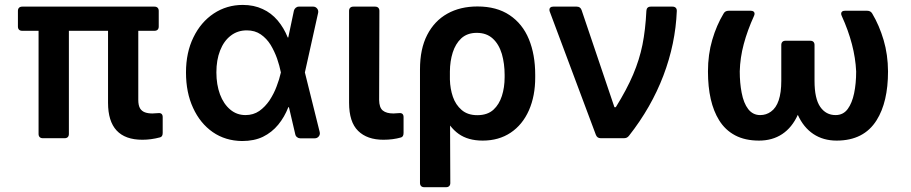

<svg xmlns="http://www.w3.org/2000/svg" viewBox="-20 -573 3775 796"><path d="M427.9 -147V-445.3H265.6V-17.8Q265.6 -9.2 261 -4.6Q256.4 0 247.9 0H157.7Q149.1 0 144.5 -4.6Q139.9 -9.2 139.9 -17.8V-445.3H72.1Q63.6 -445.3 58.9 -449.9Q54.3 -454.5 54.3 -463.1V-527.7Q54.3 -536.2 58.9 -540.8Q63.6 -545.5 72.1 -545.5H620.4Q628.9 -545.5 633.5 -540.8Q638.1 -536.2 638.1 -527.7V-463.1Q638.1 -454.5 633.5 -449.9Q628.9 -445.3 620.4 -445.3H553.3V-158.7Q553.3 -136 560.7 -123.6Q567.8 -112.2 580.6 -107.4Q593.4 -102.6 611.9 -102.6Q620.7 -102.6 635.7 -104Q644.9 -105.1 649.7 -100.9Q654.5 -96.6 654.5 -87.7V-22Q654.5 -6.4 643.8 -3.6Q606.5 6.4 570.3 6.4Q427.9 6.4 427.9 -147Z M862.2 -25.2Q809.7 -61.8 780.5 -125.7Q751.1 -188.9 751.1 -272.7Q751.1 -355.5 782 -418.3Q812.5 -481.2 866.1 -517Q920.1 -552.6 986.5 -552.6Q1032.7 -552.6 1068.9 -535.5Q1104.4 -519.5 1131 -488.3Q1157.3 -457 1172.9 -417.6H1175.1L1198.5 -528.8Q1200.3 -535.9 1206 -540.7Q1211.6 -545.5 1218.8 -545.5H1278.8Q1287.3 -545.5 1293.3 -539.2Q1299.4 -533 1299.4 -524.5Q1299.4 -521.7 1299 -520.2L1244 -272.7L1305.4 -25.6Q1306.1 -22 1306.1 -20.6Q1306.1 -12.1 1300.1 -5.9Q1294 0.4 1285.2 0.4H1224.4Q1217.3 0.4 1211.5 -4.3Q1205.6 -8.9 1204.2 -16L1177.9 -128.6H1175.4Q1159.4 -87.7 1133.5 -56.1Q1107.2 -24.1 1070.3 -6Q1033.7 11.7 983.3 11.7Q914.1 10.7 862.2 -25.2ZM892 -181.8Q907 -141.7 934.7 -118.6Q961.6 -95.9 997.9 -95.9Q1030.2 -95.9 1055 -112.9Q1079.2 -130 1097.7 -157.3Q1116.1 -185.7 1126.8 -214.8Q1138.1 -244 1144.2 -271.3L1144.5 -272.7L1144.2 -274.1Q1139.2 -299.4 1128.6 -330.6Q1117.9 -360.4 1101.9 -387.1Q1085.6 -413.4 1061.1 -430.4Q1036.9 -447.1 1003.2 -447.1Q964.5 -447.1 936.1 -424.7Q908 -403.1 892.4 -363.3Q877.1 -324.2 877.1 -273.1Q877.1 -222.3 892 -181.8Z M1427.2 -147V-527.7Q1427.2 -536.2 1431.8 -540.8Q1436.4 -545.5 1445 -545.5H1535.2Q1543.7 -545.5 1548.3 -540.8Q1552.9 -536.2 1552.9 -527.7L1551.8 -158.7Q1552.2 -126.8 1567.1 -114.7Q1582 -102.6 1610.8 -102.6Q1620 -102.6 1634.2 -104Q1643.5 -105.1 1648.3 -100.9Q1653.1 -96.6 1653.1 -87.7V-22Q1653.1 -6.4 1642.8 -3.2Q1609.4 6.4 1569.6 6.4Q1502.1 6.4 1464.7 -30.4Q1427.2 -67.1 1427.2 -147Z M1721.2 185.4V-285.5Q1721.2 -370.4 1751.1 -428.3Q1780.9 -486.2 1834.3 -516.2Q1887.8 -546.2 1959.5 -546.2Q2039.1 -546.2 2092.7 -510.3Q2146.3 -474.4 2172.6 -410.7Q2198.9 -346.9 2198.9 -262.8V-252.8Q2199.2 -175.8 2172.9 -115.8Q2146.3 -55.8 2097.1 -22.9Q2047.9 9.9 1981.2 9.9Q1920.8 9.9 1881.7 -17.8Q1862.6 -31.2 1845.9 -52.6L1846.9 185.4Q1846.9 193.9 1842.3 198.5Q1837.7 203.1 1829.2 203.1H1739Q1730.5 203.1 1725.9 198.5Q1721.2 193.9 1721.2 185.4ZM1845.2 -243.3Q1846.2 -204.9 1857.6 -171.7Q1869 -138.5 1894 -117Q1919 -95.5 1958.8 -95.5Q2001.1 -95.5 2025.9 -118.3Q2049.4 -139.9 2060.7 -175.2Q2072.1 -210.6 2072.1 -252.8V-262.8Q2072.1 -308.6 2060.7 -349.1Q2048.3 -390.3 2022.5 -413.5Q1996.8 -436.8 1956.7 -436.8Q1916.9 -436.8 1892 -413.7Q1868.3 -391.3 1856.9 -355.3Q1845.5 -319.2 1845.2 -276.6Z M2450.3 -14.2 2259.2 -524.9Q2257.8 -528.8 2257.8 -532.7Q2257.8 -538.7 2261.9 -542.1Q2266 -545.5 2273.4 -545.5H2371.1Q2386.4 -545.5 2391.3 -530.9L2527.3 -128.6H2533Q2578.8 -202.4 2604.9 -264Q2631 -325.6 2643.5 -387.3Q2655.9 -448.9 2659.8 -528.1Q2660.2 -536.6 2664.8 -541Q2669.4 -545.5 2677.9 -545.5H2768.1Q2776.6 -545.5 2781.4 -540.8Q2786.2 -536.2 2785.9 -527.3Q2780.5 -391.7 2730.3 -259.6Q2680 -127.5 2588.1 -10.7Q2583.8 -5 2578.7 -2.5Q2573.5 0 2566.4 0H2470.5Q2455.6 0 2450.3 -14.2Z M3287.6 -96.9Q3263.8 -44.4 3223 -17.2Q3182.2 9.9 3126.8 9.9Q3068.9 9.9 3027.7 -11.9Q2986.5 -33.7 2961.3 -74.6Q2915.1 -148.8 2915.1 -277Q2915.1 -347.3 2932.9 -407.8Q2950.6 -468.4 2979.8 -516.7Q2983.3 -523.1 2988.5 -525.7Q2993.6 -528.4 3001.1 -528.4H3092.7Q3100.1 -528.4 3104.2 -525.2Q3108.3 -522 3108.3 -516.3Q3108.3 -512.4 3106.2 -507.5Q3078.8 -447.4 3063.6 -390.6Q3048.3 -333.8 3046.9 -277Q3046.9 -229 3054.7 -188.9Q3062.9 -145.2 3082 -120.6Q3101.2 -95.9 3131.7 -95.9Q3156.6 -95.9 3176.1 -110.1Q3219.1 -140.3 3219.1 -237.9V-386.4Q3219.1 -394.9 3223.7 -399.5Q3228.3 -404.1 3236.9 -404.1H3339.1Q3347.7 -404.1 3352.3 -399.5Q3356.9 -394.9 3356.9 -386.4V-237.9Q3356.9 -164.1 3380.5 -130Q3404.1 -95.9 3444.2 -95.9Q3476.2 -95.9 3494.7 -121.4Q3512.4 -145.6 3521 -186.1Q3529.5 -226.6 3529.5 -277Q3524.5 -387.1 3469.5 -507.5Q3467.3 -512.4 3467.3 -516.3Q3467.3 -522 3471.2 -525.2Q3475.1 -528.4 3482.6 -528.4H3575.3Q3589.5 -528.4 3596.2 -516.7Q3625.4 -467.7 3643.3 -407.1Q3661.2 -346.6 3661.6 -277Q3661.6 -149.9 3614.3 -74.6Q3561.4 9.9 3448.5 9.9Q3393.1 9.9 3352.1 -17.4Q3311.1 -44.7 3287.6 -96.9Z"/></svg>

Font: DeltaSans SemiBold
Style: Regular
Weight: 600
Designer: Rasmus Andersson
Foundry: rsms
Version: Version 3.012